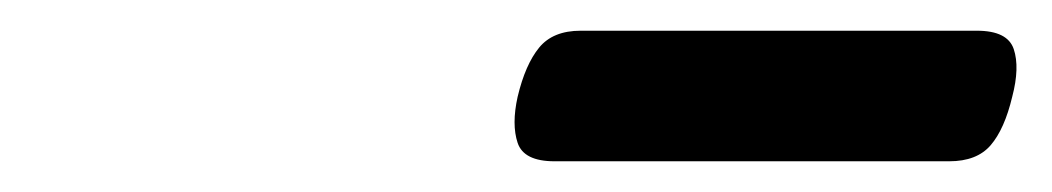

<svg xmlns="http://www.w3.org/2000/svg" viewBox="-20 -791 685 125"><path d="M341 -686Q321 -686 317 -698Q313 -710 317 -728Q322 -749 331 -760Q340 -771 358 -771H616Q636 -771 640 -759Q644 -747 639 -728Q634 -707 625 -696.5Q616 -686 598 -686Z"/></svg>

Font: Playwrite NL
Style: Regular
Weight: 400
Designer: Veronika Burian, José Scaglione
Foundry: TypeTogether
Version: Version 1.002